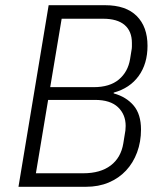

<svg xmlns="http://www.w3.org/2000/svg" viewBox="-20 -718 640 738"><path d="M167 -698H384Q464 -698 505.5 -656.5Q547 -615 547 -542Q547 -473 513 -426Q479 -379 417 -362V-359Q465 -346 493.5 -312.5Q522 -279 522 -220Q522 -173 507 -132.5Q492 -92 464.5 -62.5Q437 -33 398 -16.5Q359 0 310 0H51ZM300 -52Q366 -52 405.5 -82Q445 -112 454 -167L459 -198Q461 -208 462 -216.5Q463 -225 463 -234Q463 -278 433.5 -306Q404 -334 345 -334H165L118 -52ZM340 -383Q402 -383 437 -412.5Q472 -442 480 -491L485 -522Q487 -532 487 -538.5Q487 -545 487 -553Q487 -598 459 -622Q431 -646 376 -646H217L173 -383Z"/></svg>

Font: IBM Plex Mono Light
Style: Italic
Weight: 300
Italic angle: -9°
Monospace: yes
Designer: Mike Abbink, Paul van der Laan, Pieter van Rosmalen
Foundry: Bold Monday
Version: Version 2.3